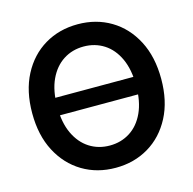

<svg xmlns="http://www.w3.org/2000/svg" viewBox="-109 -848 974 968"><g transform="rotate(-15 378.5 -363.5)"><path d="M620.1 -409.2V-317.9H139.6V-409.2ZM378.9 10.7Q282.2 10.7 206.1 -34.9Q129.9 -80.6 85.9 -164.6Q42 -248.5 42 -363.3Q42 -479 85.9 -563.2Q129.9 -647.5 206.1 -692.9Q282.2 -738.3 378.9 -738.3Q475.1 -738.3 551.3 -692.9Q627.4 -647.5 671.4 -563.2Q715.3 -479 715.3 -363.3Q715.3 -248 671.4 -164.1Q627.4 -80.1 551.3 -34.7Q475.1 10.7 378.9 10.7ZM378.9 -105.5Q438 -105.5 484.6 -135.3Q531.2 -165 557.9 -222.7Q584.5 -280.3 584.5 -363.3Q584.5 -446.8 557.9 -504.6Q531.2 -562.5 484.6 -592.3Q438 -622.1 378.9 -622.1Q319.3 -622.1 272.7 -592Q226.1 -562 199.2 -504.4Q172.4 -446.8 172.4 -363.3Q172.4 -280.3 199.2 -222.9Q226.1 -165.5 272.7 -135.5Q319.3 -105.5 378.9 -105.5Z"/></g></svg>

Font: Inter 24pt SemiBold
Style: Regular
Weight: 600
Designer: Rasmus Andersson
Foundry: rsms
Version: Version 4.001;git-66647c0bb